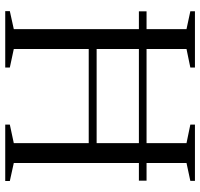

<svg xmlns="http://www.w3.org/2000/svg" viewBox="-36 -748 783 752"><g transform="rotate(90 356.0 -371.5)"><path d="M93.5 -33.5V-710L23.5 -725V-743H244V-725L171.5 -710V-358H540V-710L467.5 -725V-743H688V-725L618 -710V-33.5L688.5 -18V0H467.5V-18L540 -33.5V-327H171.5V-33.5L244 -18V0H23V-18ZM687 -553.5V-523.5H24V-553.5Z"/></g></svg>

Font: Merriweather 144pt Light
Style: Regular
Weight: 300
Version: Version 2.100